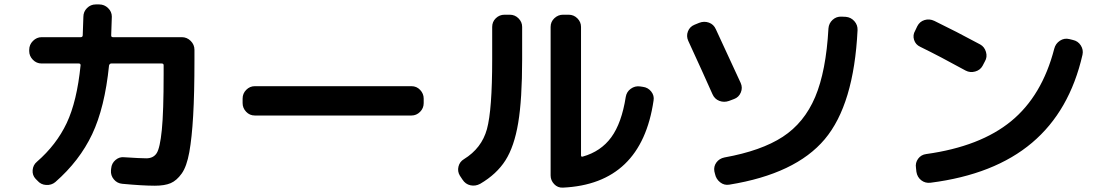

<svg xmlns="http://www.w3.org/2000/svg" viewBox="-20 -820 5040 876"><path d="M169.9 -530.3Q146.5 -530.3 129.9 -547.4Q113.3 -564.5 113.3 -586.9V-592.8Q113.3 -616.2 130.4 -633.3Q147.5 -650.4 169.9 -650.4H348.6Q356.4 -650.4 357.4 -658.2Q360.4 -739.3 360.4 -743.2Q360.4 -766.6 377 -783.2Q393.6 -799.8 417 -799.8H432.6Q456.1 -799.8 473.1 -783.2Q490.2 -766.6 490.2 -744.1Q490.2 -739.3 487.3 -658.2Q487.3 -650.4 495.1 -650.4H809.6Q833 -650.4 850.1 -633.3Q867.2 -616.2 867.2 -592.8V-546.9Q867.2 -392.6 861.3 -292Q855.5 -191.4 843.8 -126Q832 -60.5 809.1 -28.3Q786.1 3.9 758.8 15.6Q731.4 27.3 686.5 27.3Q630.9 27.3 538.1 18.6Q514.6 16.6 499.5 -1.5Q484.4 -19.5 486.3 -43L487.3 -51.8Q489.3 -75.2 507.3 -90.3Q525.4 -105.5 547.9 -102.5Q621.1 -97.7 647.5 -97.7Q679.7 -97.7 694.8 -121.1Q710 -144.5 718.3 -227.1Q726.6 -309.6 726.6 -482.4V-522.5Q726.6 -530.3 717.8 -530.3H487.3Q480.5 -530.3 477.5 -521.5Q458 -329.1 400.4 -207.5Q342.8 -85.9 232.4 10.7Q214.8 25.4 190.4 23.9Q166 22.5 150.4 3.9L142.6 -3.9Q127 -20.5 128.9 -43.9Q130.9 -67.4 148.4 -82Q237.3 -159.2 284.2 -258.3Q331.1 -357.4 347.7 -522.5Q347.7 -530.3 339.8 -530.3Z M1142.6 -293Q1119.1 -293 1103 -310.1Q1086.9 -327.1 1086.9 -349.6V-370.1Q1086.9 -393.6 1103.5 -410.2Q1120.1 -426.8 1142.6 -426.8H1857.4Q1880.9 -426.8 1897 -409.7Q1913.1 -392.6 1913.1 -370.1V-349.6Q1913.1 -326.2 1896.5 -309.6Q1879.9 -293 1857.4 -293Z M2547.9 36.1Q2524.4 37.1 2508.3 20Q2492.2 2.9 2492.2 -19.5V-697.3Q2492.2 -720.7 2509.3 -736.8Q2526.4 -752.9 2548.8 -752.9H2574.2Q2597.7 -752.9 2614.3 -736.3Q2630.9 -719.7 2630.9 -697.3V-111.3Q2630.9 -103.5 2638.7 -105.5Q2721.7 -128.9 2769 -193.8Q2816.4 -258.8 2835 -377.9Q2838.9 -401.4 2857.9 -415Q2877 -428.7 2899.4 -425.8L2913.1 -423.8Q2936.5 -420.9 2951.2 -402.3Q2965.8 -383.8 2961.9 -361.3Q2906.2 19.5 2547.9 36.1ZM2089.8 -1 2078.1 -18.6Q2066.4 -38.1 2071.8 -60.1Q2077.1 -82 2096.7 -93.8Q2177.7 -143.6 2201.7 -231Q2225.6 -318.4 2225.6 -549.8V-697.3Q2225.6 -720.7 2242.2 -736.8Q2258.8 -752.9 2282.2 -752.9H2305.7Q2329.1 -752.9 2345.7 -736.3Q2362.3 -719.7 2362.3 -697.3V-549.8Q2362.3 -366.2 2344.2 -258.8Q2326.2 -151.4 2286.1 -88.4Q2246.1 -25.4 2170.9 18.6Q2149.4 30.3 2126.5 25.4Q2103.5 20.5 2089.8 -1Z M3838.9 -743.2Q3862.3 -741.2 3877.9 -723.6Q3893.6 -706.1 3892.6 -682.6Q3876 -342.8 3742.7 -184.6Q3609.4 -26.4 3307.6 22.5Q3284.2 26.4 3265.6 11.7Q3247.1 -2.9 3242.2 -26.4L3239.3 -38.1Q3235.4 -60.5 3248.5 -78.6Q3261.7 -96.7 3285.2 -101.6Q3453.1 -131.8 3551.3 -195.8Q3649.4 -259.8 3699.2 -377.4Q3749 -495.1 3759.8 -690.4Q3761.7 -713.9 3778.8 -729.5Q3795.9 -745.1 3819.3 -744.1ZM3230.5 -390.6Q3188.5 -485.4 3120.1 -633.8Q3110.4 -655.3 3118.7 -676.8Q3127 -698.2 3148.4 -707L3169.9 -715.8Q3192.4 -724.6 3214.4 -716.8Q3236.3 -709 3246.1 -686.5Q3315.4 -538.1 3359.4 -441.4Q3369.1 -419.9 3359.9 -397.9Q3350.6 -376 3329.1 -368.2L3305.7 -359.4Q3283.2 -351.6 3261.7 -359.9Q3240.2 -368.2 3230.5 -390.6Z M4178.7 -606.4Q4157.2 -616.2 4150.4 -638.2Q4143.6 -660.2 4155.3 -679.7L4165 -700.2Q4175.8 -721.7 4198.2 -728.5Q4220.7 -735.4 4243.2 -724.6Q4341.8 -676.8 4452.1 -617.2Q4471.7 -606.4 4478.5 -583Q4485.4 -559.6 4473.6 -540L4462.9 -519.5Q4452.1 -500 4429.2 -493.7Q4406.2 -487.3 4385.7 -498Q4268.6 -562.5 4178.7 -606.4ZM4875 -637.7Q4898.4 -632.8 4911.1 -612.8Q4923.8 -592.8 4918.9 -570.3Q4860.4 -313.5 4688.5 -168.5Q4516.6 -23.4 4225.6 13.7Q4201.2 16.6 4183.1 2.4Q4165 -11.7 4161.1 -36.1L4159.2 -53.7Q4155.3 -77.1 4168.9 -95.7Q4182.6 -114.3 4206.1 -117.2Q4452.1 -151.4 4593.3 -267.1Q4734.4 -382.8 4790 -597.7Q4795.9 -621.1 4815.9 -634.3Q4835.9 -647.5 4859.4 -641.6Z"/></svg>

Font: Rounded Mgen+ 1mn bold
Style: Bold
Weight: 700
Designer: [Source Han Sans]
Ryoko NISHIZUKA  (kana & ideographs); Paul D. Hunt (Latin, Greek & Cyrillic); Wenlong ZHANG  (bopomofo
Version: Version 1.059.20150602